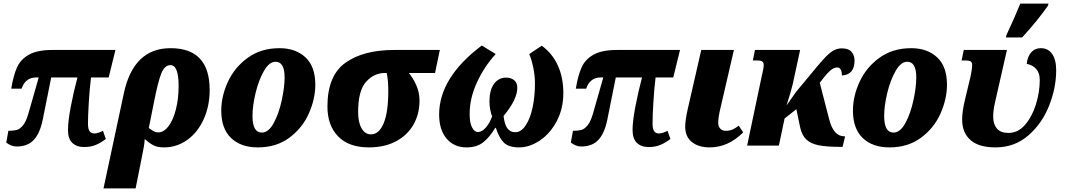

<svg xmlns="http://www.w3.org/2000/svg" viewBox="-20 -816 5971 1076"><path d="M361 -88Q361 -136 376.5 -217.5Q392 -299 414 -382H267L219 -143Q203 -67 168.5 -31Q134 5 73 5Q44 5 15 -17L27 -83Q55 -83 73 -87.5Q91 -92 108.5 -113Q126 -134 139 -179L197 -382H182Q151 -382 130.5 -365Q110 -348 101 -319H43Q55 -393 75.5 -438.5Q96 -484 143 -510Q190 -536 274 -536H627L589 -382H490Q482 -317 477.5 -240.5Q473 -164 473 -124Q473 -92 482.5 -80Q492 -68 509 -68Q519 -68 532.5 -72.5Q546 -77 557 -83L573 -37Q544 -15 516 -3.5Q488 8 451 8Q409 8 385 -15.5Q361 -39 361 -88Z M674 -293Q728 -546 936 -546Q1155 -546 1155 -312Q1155 -222 1121.5 -148Q1088 -74 1029.5 -32Q971 10 899 10Q864 10 841.5 -1Q819 -12 791 -37Q789 0 778 49L740 240H560ZM981 -335Q981 -451 935 -451Q902 -451 883.5 -403.5Q865 -356 844 -249L814 -99Q831 -86 842 -80Q853 -74 867 -74Q898 -74 924.5 -109Q951 -144 966 -204Q981 -264 981 -335Z M1220 -196Q1220 -277 1257.5 -358Q1295 -439 1369 -492.5Q1443 -546 1547 -546Q1636 -546 1691.5 -495Q1747 -444 1747 -341Q1747 -262 1711 -180.5Q1675 -99 1602 -44.5Q1529 10 1424 10Q1330 10 1275 -42.5Q1220 -95 1220 -196ZM1575 -382Q1575 -470 1524 -470Q1489 -470 1459.5 -419Q1430 -368 1412.5 -295.5Q1395 -223 1395 -166Q1395 -73 1447 -73Q1485 -73 1514 -126.5Q1543 -180 1559 -254Q1575 -328 1575 -382Z M1815 -219Q1815 -392 1915.5 -464Q2016 -536 2189 -536H2445L2418 -407H2271Q2294 -380 2312.5 -339.5Q2331 -299 2331 -252Q2331 -176 2296.5 -116.5Q2262 -57 2198 -23.5Q2134 10 2047 10Q1935 10 1875 -51.5Q1815 -113 1815 -219ZM2156 -306Q2156 -367 2147 -407H2137Q2076 -407 2031.5 -357.5Q1987 -308 1987 -188Q1987 -130 2006.5 -96.5Q2026 -63 2059 -63Q2104 -63 2130 -125Q2156 -187 2156 -306Z M2441 -174Q2441 -381 2680 -561L2758 -513Q2696 -446 2654 -356.5Q2612 -267 2612 -177Q2612 -126 2626 -101Q2640 -76 2658 -76Q2681 -76 2703 -101.5Q2725 -127 2738 -164Q2733 -174 2728 -198Q2723 -222 2723 -247Q2723 -311 2748.5 -346Q2774 -381 2817 -381Q2843 -381 2861 -367Q2879 -353 2879 -324Q2879 -258 2802 -166Q2807 -121 2822.5 -98Q2838 -75 2868 -75Q2900 -75 2925.5 -112.5Q2951 -150 2964.5 -212.5Q2978 -275 2978 -348Q2978 -390 2969 -435Q2960 -480 2946 -513L3016 -560Q3076 -516 3106.5 -448.5Q3137 -381 3137 -295Q3137 -206 3099.5 -136Q3062 -66 3004.5 -28Q2947 10 2890 10Q2831 10 2804 -16.5Q2777 -43 2759 -99H2755Q2724 -47 2688 -18.5Q2652 10 2594 10Q2525 10 2483 -39Q2441 -88 2441 -174Z M3525 -88Q3525 -136 3540.5 -217.5Q3556 -299 3578 -382H3431L3383 -143Q3367 -67 3332.5 -31Q3298 5 3237 5Q3208 5 3179 -17L3191 -83Q3219 -83 3237 -87.5Q3255 -92 3272.5 -113Q3290 -134 3303 -179L3361 -382H3346Q3315 -382 3294.5 -365Q3274 -348 3265 -319H3207Q3219 -393 3239.5 -438.5Q3260 -484 3307 -510Q3354 -536 3438 -536H3791L3753 -382H3654Q3646 -317 3641.5 -240.5Q3637 -164 3637 -124Q3637 -92 3646.5 -80Q3656 -68 3673 -68Q3683 -68 3696.5 -72.5Q3710 -77 3721 -83L3737 -37Q3708 -15 3680 -3.5Q3652 8 3615 8Q3573 8 3549 -15.5Q3525 -39 3525 -88Z M3820 -106Q3820 -142 3834 -204L3910 -536H4093L4017 -208Q4005 -158 4005 -128Q4005 -107 4016.5 -95Q4028 -83 4047 -83Q4069 -83 4086 -90.5Q4103 -98 4120 -112L4145 -74Q4061 10 3957 10Q3895 10 3857.5 -20Q3820 -50 3820 -106Z M4698 -393Q4698 -438 4671 -438Q4651 -438 4628 -416Q4605 -394 4574 -352L4627 -147Q4651 -52 4712 -52H4716L4702 7H4688Q4612 7 4567.5 -2Q4523 -11 4498.5 -34.5Q4474 -58 4464 -103L4443 -204L4377 -152L4345 0H4167L4248 -385Q4250 -395 4255 -416.5Q4260 -438 4260 -451Q4260 -465 4252.5 -471Q4245 -477 4223 -477H4199L4211 -536H4464L4423 -346Q4415 -310 4388 -225L4442 -302L4511 -385Q4567 -454 4597 -486.5Q4627 -519 4649.5 -532Q4672 -545 4698 -545Q4735 -545 4752 -525.5Q4769 -506 4769 -477Q4769 -397 4698 -393Z M4760 -196Q4760 -277 4797.5 -358Q4835 -439 4909 -492.5Q4983 -546 5087 -546Q5176 -546 5231.5 -495Q5287 -444 5287 -341Q5287 -262 5251 -180.5Q5215 -99 5142 -44.5Q5069 10 4964 10Q4870 10 4815 -42.5Q4760 -95 4760 -196ZM5115 -382Q5115 -470 5064 -470Q5029 -470 4999.5 -419Q4970 -368 4952.5 -295.5Q4935 -223 4935 -166Q4935 -73 4987 -73Q5025 -73 5054 -126.5Q5083 -180 5099 -254Q5115 -328 5115 -382Z M5372 -146Q5372 -193 5389 -262L5419 -387Q5428 -428 5428 -451Q5428 -465 5421 -471Q5414 -477 5392 -477H5369L5381 -536H5623L5556 -241Q5546 -198 5546 -162Q5546 -120 5567 -95.5Q5588 -71 5632 -71Q5685 -71 5724.5 -116.5Q5764 -162 5785.5 -231Q5807 -300 5807 -368Q5807 -407 5787 -429.5Q5767 -452 5734 -458Q5738 -498 5758.5 -522Q5779 -546 5813 -546Q5854 -546 5876.5 -513.5Q5899 -481 5899 -422Q5899 -324 5859.5 -224Q5820 -124 5743 -57Q5666 10 5559 10Q5465 10 5418.5 -31.5Q5372 -73 5372 -146ZM5621 -621Q5669 -724 5698 -796H5856L5853 -784Q5792 -697 5708 -606H5617Z"/></svg>

Font: Noto Serif NarrowBlack
Style: Italic
Weight: 900
Width: 4
Italic angle: -12°
Designer: Monotype Design Team
Foundry: Monotype Imaging Inc.
Version: Version 1.001